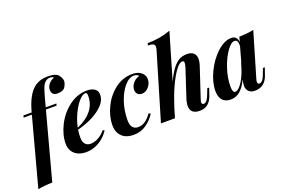

<svg xmlns="http://www.w3.org/2000/svg" viewBox="-165 -1209 2686 1812"><g transform="rotate(-20 1178.0 -303.5)"><path d="M377 -656.2Q377 -685.5 397.7 -711.9Q418.5 -738.3 454.1 -751Q441.9 -764.2 416.5 -764.2Q390.6 -763.7 370.1 -746.1Q349.6 -728.5 336.7 -694.1Q323.7 -659.7 306.2 -594.2L284.7 -514.2H392.1L386.2 -494.1H279.3L100.1 173.8Q19 175.3 -44.9 188L138.2 -494.1H55.2L61 -514.2H143.6Q185.5 -673.8 259.8 -735.8Q316.4 -782.2 400.4 -782.2Q484.4 -782.2 508.8 -748.5Q533.2 -714.8 533.2 -689.9Q533.2 -665 513.9 -632.1Q494.6 -599.1 435.5 -599.1Q377 -599.1 377 -656.2Z M502.9 -230Q698.7 -316.4 698.7 -479Q698.7 -512.2 682.6 -512.2Q652.8 -512.2 616.2 -471.2Q579.6 -430.2 548.3 -364.7Q517.1 -299.3 502.9 -230ZM503.9 14.2Q456.1 14.2 420.2 -2Q384.3 -18.1 364 -50Q343.8 -82 343.8 -127Q343.8 -215.8 391.8 -310.5Q439.9 -405.3 522.9 -468Q606 -530.8 704.6 -530.8Q751 -530.8 779.8 -510.5Q808.6 -490.2 808.6 -452.1Q808.6 -395 762.2 -347.2Q675.3 -257.8 499.5 -211.4Q493.7 -175.3 493.7 -132.8Q493.7 -90.3 513.4 -68.1Q533.2 -45.9 567.6 -45.9Q602.1 -45.9 641.4 -65.7Q680.7 -85.4 716.8 -127.9L732.9 -120.1Q681.6 -41 596.7 -4.9Q551.8 13.7 503.9 14.2Z M978 14.2Q878.4 13.7 838.4 -54.7Q817.9 -88.9 817.9 -140.1Q817.9 -225.6 861.1 -317.1Q904.3 -408.7 982.4 -469.7Q1060.5 -530.8 1159.2 -530.8Q1233.4 -530.3 1266.1 -483.4Q1281.2 -461.9 1281.2 -434.8Q1281.2 -407.7 1268.1 -382.1Q1254.9 -356.4 1231.9 -340.3Q1209 -324.2 1183.1 -324.2Q1157.2 -324.2 1141.1 -339.8Q1125 -355.5 1125 -381.6Q1125 -407.7 1137.7 -430.7Q1163.6 -477.5 1215.8 -491.2Q1198.7 -511.2 1168 -511.2Q1119.1 -511.2 1072.8 -457.5Q1026.4 -403.8 997.3 -317.6Q968.3 -231.4 968.3 -135.7Q968.3 -40 1043.9 -40Q1115.2 -40 1176.3 -127.9L1196.3 -120.1Q1160.2 -62.5 1104.7 -24.2Q1049.3 14.2 978 14.2Z M1547.9 -67.4Q1547.9 -101.1 1563 -145L1651.9 -415Q1661.1 -442.9 1661.1 -461.9Q1661.1 -481 1642.1 -481Q1613.8 -480.5 1575.7 -428.7Q1496.1 -320.3 1424.3 -97.2L1399.4 -12.7L1398.9 -10.3L1396 0H1254.9L1453.1 -667Q1458 -685.5 1458 -700.2Q1458 -733.4 1390.1 -732.9L1396 -753.9Q1526.4 -755.4 1628.9 -794.9L1492.7 -330.6Q1559.6 -475.6 1629.4 -512.7Q1664.1 -531.2 1708.5 -531Q1752.9 -530.8 1774.7 -509.3Q1796.4 -487.8 1796.4 -453.1Q1796.4 -418.5 1782.7 -379.9L1685.1 -85Q1679.2 -66.9 1679.2 -56.2Q1679.2 -35.2 1698.7 -35.2Q1732.4 -35.2 1760.7 -113.8L1778.8 -162.1H1797.9L1772.9 -88.9Q1737.8 14.2 1642.8 14.2Q1547.9 14.2 1547.9 -67.4Z M1989.7 -102.1Q1989.7 -40 2017.6 -40Q2039.1 -40 2065.9 -70.3Q2124.5 -136.7 2166 -294.9L2161.1 -270.5L2204.6 -426.3Q2205.6 -432.1 2205.6 -443.4Q2205.6 -494.1 2171.6 -494.1Q2137.7 -494.1 2094.2 -432.9Q2050.8 -371.6 2020.3 -279.8Q1989.7 -188 1989.7 -102.1ZM2152.8 -530.8Q2209.5 -530.8 2216.3 -466.8L2230 -516.1Q2309.6 -517.6 2375 -530.8L2243.7 -85Q2238.8 -67.9 2238.8 -57.6Q2238.8 -35.2 2257.8 -35.2Q2293 -35.2 2319.8 -113.8L2337.9 -162.1H2356.9L2331.5 -88.9Q2295.9 14.2 2194.3 14.2Q2147.5 14.2 2126 -17.1Q2112.3 -37.1 2112.3 -64.2Q2112.3 -91.3 2121.1 -127.4Q2057.6 14.2 1953.6 14.2Q1898.4 14.2 1870.1 -18.3Q1841.8 -50.8 1841.8 -108.9Q1841.8 -197.8 1889.4 -297.4Q1937 -397 2010 -463.9Q2083 -530.8 2152.8 -530.8Z"/></g></svg>

Font: PlayfairDisplay-BoldItalic
Style: Bold Italic
Weight: 700
Italic angle: -14.9847°
Designer: Claus Eggers Sørensen
Foundry: Claus Eggers Sørensen
Version: Version 1.002;PS 001.002;hotconv 1.0.70;makeotf.lib2.5.58329